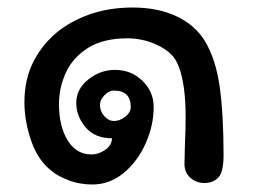

<svg xmlns="http://www.w3.org/2000/svg" viewBox="-20 -478 680 511"><path d="M137 -201Q137 -142 160 -104.5Q183 -67 223 -67Q243 -67 260.5 -79.5Q278 -92 278 -110Q232 -110 207.5 -139.5Q183 -169 183 -204Q183 -241 215 -266.5Q247 -292 286 -292Q329 -292 359 -263Q389 -234 389 -193Q389 -144 367.5 -96Q346 -48 309 -17.5Q272 13 226 13Q191 13 162 1.5Q133 -10 120 -21Q82 -49 63.5 -102Q45 -155 45 -206Q45 -268 70 -316Q95 -364 139 -398Q221 -458 333 -458Q400 -458 449 -435Q498 -412 524 -371Q554 -322 564.5 -248.5Q575 -175 575 -65Q575 -21 561.5 -6Q548 9 524 9Q502 9 486.5 -5Q471 -19 471 -41L472 -88Q474 -134 474 -163Q474 -191 473 -206Q471 -243 464 -273.5Q457 -304 445 -322Q429 -345 393.5 -360.5Q358 -376 319 -376Q254 -376 213.5 -350Q173 -324 155 -284Q137 -244 137 -201ZM246 -199Q246 -182 257.5 -169Q269 -156 284 -156Q299 -156 313.5 -167.5Q328 -179 328 -193Q328 -237 283 -237Q270 -237 258 -224.5Q246 -212 246 -199Z"/></svg>

Font: Itim
Style: Regular
Weight: 400
Designer: Suppakit Chalermlarp
Version: Version 1.002g